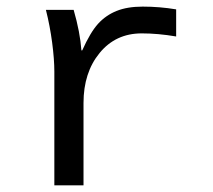

<svg xmlns="http://www.w3.org/2000/svg" viewBox="-20 -558 640 578"><path d="M510.3 -448.2Q455.6 -457.5 406.7 -457.5Q328.1 -457.5 279.8 -398.4Q231.4 -339.4 231.4 -248V0H143.6V-342.3Q143.6 -379.4 137 -429.7Q130.4 -480 118.2 -528.3H201.7Q221.2 -460.9 225.1 -406.2H227.5Q252 -460.9 275.4 -486.6Q298.8 -512.2 331.1 -525.1Q363.3 -538.1 409.7 -538.1Q460.4 -538.1 510.3 -529.8Z"/></svg>

Font: Liberation Mono
Style: Regular
Weight: 400
Monospace: yes
Designer: Steve Matteson
Foundry: Ascender Corporation
Version: Version 2.1.5